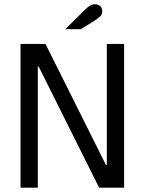

<svg xmlns="http://www.w3.org/2000/svg" viewBox="-20 -872 672 892"><path d="M75.4 0V-668H191.2L472.3 -105.4H476.3V-668H556.6V0H440.5L159.7 -562.6H155.7V0ZM283.1 -736.2 372.3 -824.3Q387.2 -839.3 397.8 -845.8Q408.4 -852.2 420.1 -852.2Q435.9 -852.2 445.5 -843.4Q455.1 -834.6 455.1 -819.5Q455.1 -805.9 446.3 -796.8Q437.5 -787.6 413.8 -772.7L355.2 -736.2Z"/></svg>

Font: Atkinson Hyperlegible Mono ExtraLight
Style: Regular
Weight: 200
Monospace: yes
Designer: Elliott Scott, Megan Eiswerth, Linus Boman, Theodore Petrosky, Letters from Sweden
Foundry: Applied Design Works, Letters from Sweden
Version: Version 2.001